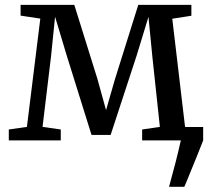

<svg xmlns="http://www.w3.org/2000/svg" viewBox="-20 -566 856 774"><path d="M729.5 -54H799V0Q780 49.5 731 168.5L723 187H661.5Q691 81 709 0H553V-44L624.5 -54.5L594 -339.5L578.5 -498L530.5 -341L426 -22H349L249 -342L202 -498.5L186 -341L151.5 -54.5L225 -44V0H15.5V-44L88.5 -54.5L142.5 -491L63 -503V-546.5H279.5L373 -247L407.5 -122L443.5 -247L537.5 -546.5H751.5V-502.5L674.5 -490.5L726 -54.5Z"/></svg>

Font: Merriweather 12pt
Style: Regular
Weight: 400
Designer: Eben Sorkin
Foundry: Eben Sorkin
Version: Version 2.100